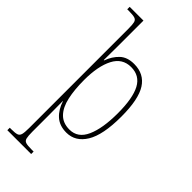

<svg xmlns="http://www.w3.org/2000/svg" viewBox="-311 -812 1105 1105"><g transform="rotate(45 241.0 -260.0)"><path d="M20 240V220H33Q63 220 77 215.5Q91 211 95.5 195Q100 179 100 143V-664Q100 -700 96 -715.5Q92 -731 77 -735.5Q62 -740 30 -740H16V-760H128V-564Q128 -532 127.5 -501Q127 -470 127 -438H130Q147 -485 179 -515.5Q211 -546 267 -546Q348 -546 388.5 -483Q429 -420 429 -279Q429 -130 386 -60Q343 10 270 10Q214 10 179.5 -21Q145 -52 128 -105H127Q127 -88 127.5 -58Q128 -28 128 14V143Q128 179 132 195Q136 211 150 215.5Q164 220 195 220H214V240ZM270 -15Q338 -15 369.5 -85.5Q401 -156 401 -278Q401 -401 369 -461Q337 -521 267 -521Q196 -521 162 -455Q128 -389 128 -277Q128 -198 141 -139Q154 -80 185.5 -47.5Q217 -15 270 -15Z"/></g></svg>

Font: Noto Serif Tamil Condensed Thin
Style: Italic
Weight: 100
Width: 3
Italic angle: -12°
Designer: Indian Type Foundry, Tom Grace, and the Monotype Design Team
Foundry: Monotype Imaging Inc.
Version: Version 2.003; ttfautohint (v1.8.4.7-5d5b)